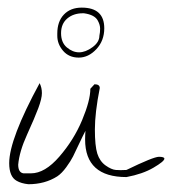

<svg xmlns="http://www.w3.org/2000/svg" viewBox="-20 -470 447 499"><path d="M239.3 -241.2Q226.6 -176.8 226.6 -133.8Q226.6 -90.8 232.9 -70.8Q239.3 -50.8 254.4 -40Q269.5 -29.3 280.8 -28.3Q292 -27.3 308.6 -28.3Q378.9 -62.5 393.1 -62.5Q407.2 -62.5 407.2 -57.6Q407.2 -50.8 378.9 -34.2Q350.6 -17.6 308.6 -9.8Q201.2 -9.8 201.2 -107.4Q201.2 -118.2 202.1 -129.9Q196.3 -119.1 186 -97.2Q175.8 -75.2 169.9 -63.5Q164.1 -51.8 152.3 -35.6Q140.6 -19.5 128.9 -11.7Q96.7 8.8 53.7 8.8Q35.2 6.8 23.4 0Q3.9 -10.7 3.9 -45.9Q3.9 -108.4 83 -253.9Q88.9 -242.2 88.9 -228Q88.9 -213.9 79.6 -189Q70.3 -164.1 50.3 -120.1Q30.3 -76.2 27.3 -42Q27.3 -21.5 41 -19.5Q45.9 -19.5 60.5 -19.5Q96.7 -19.5 134.3 -63Q171.9 -106.4 193.4 -157.7Q214.8 -209 214.8 -239.3L225.6 -251Q239.3 -251 239.3 -241.2ZM128.9 -377Q128.9 -379.9 128.9 -382.8Q128.9 -414.1 146 -432.1Q163.1 -450.2 192.4 -450.2Q251 -450.2 251 -396.5Q251 -364.3 230.5 -342.3Q210 -320.3 184.6 -320.3Q159.2 -320.3 144 -337.9Q128.9 -355.5 128.9 -377ZM238.3 -377Q240.2 -385.7 240.2 -395.5Q240.2 -405.3 234.4 -416Q226.6 -431.6 198.2 -435.5Q196.3 -435.5 195.3 -435.5Q170.9 -435.5 154.8 -421.9Q138.7 -408.2 138.7 -383.8Q138.7 -359.4 153.8 -346.7Q168.9 -334 185.5 -334Q202.1 -334 220.2 -347.2Q238.3 -360.4 238.3 -377Z"/></svg>

Font: Dawning of a New Day
Style: Regular
Weight: 400
Designer: Kimberly Geswein
Foundry: Kimberly Geswein
Version: Version 1.002 2010